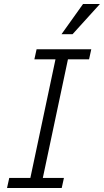

<svg xmlns="http://www.w3.org/2000/svg" viewBox="-20 -935 517 955"><path d="M15 0 26 -50H131L256 -640H151L162 -690H434L423 -640H318L193 -50H298L287 0ZM286 -765 393 -915H477L341 -765Z"/></svg>

Font: Radio Canada Light
Style: Italic
Weight: 300
Italic angle: -12°
Designer: Charles Daoud, Etienne Aubert Bonn, Alexandre Saumier Demers, Jacques Le Bailly
Foundry: Radio-Canada
Version: Version 2.104; ttfautohint (v1.8.4.7-5d5b);gftools[0.9.28.de